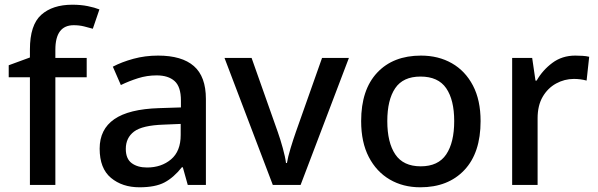

<svg xmlns="http://www.w3.org/2000/svg" viewBox="-20 -785 2538 815"><path d="M348 -457H215V0H107V-457H17V-508L107 -541V-575Q107 -679 155 -722Q203 -765 287 -765Q323 -765 352.5 -759Q382 -753 402 -745L374 -663Q357 -668 336.5 -673Q316 -678 293 -678Q215 -678 215 -574V-539H348Z M651 -549Q752 -549 803 -504.5Q854 -460 854 -365V0H777L756 -75H752Q717 -31 678 -10.5Q639 10 572 10Q499 10 451 -30Q403 -70 403 -154Q403 -236 465 -279Q527 -322 655 -326L748 -329V-358Q748 -417 721 -441Q694 -465 645 -465Q604 -465 566 -453Q528 -441 493 -424L459 -502Q497 -522 546.5 -535.5Q596 -549 651 -549ZM675 -256Q584 -253 549 -226.5Q514 -200 514 -153Q514 -111 539 -92.5Q564 -74 604 -74Q665 -74 706 -108.5Q747 -143 747 -212V-259Z M1138 0 933 -539H1048L1159 -225Q1170 -194 1180.5 -156Q1191 -118 1194 -93H1198Q1202 -118 1213.5 -156Q1225 -194 1236 -225L1347 -539H1461L1256 0Z M2020 -271Q2020 -136 1951 -63Q1882 10 1764 10Q1691 10 1634.5 -23Q1578 -56 1545.5 -118.5Q1513 -181 1513 -271Q1513 -404 1581 -476.5Q1649 -549 1767 -549Q1841 -549 1898 -516.5Q1955 -484 1987.5 -422Q2020 -360 2020 -271ZM1624 -271Q1624 -180 1658 -129.5Q1692 -79 1766 -79Q1840 -79 1874 -129.5Q1908 -180 1908 -271Q1908 -361 1874 -410.5Q1840 -460 1765 -460Q1691 -460 1657.5 -410.5Q1624 -361 1624 -271Z M2422 -549Q2436 -549 2452.5 -548Q2469 -547 2481 -544L2470 -443Q2444 -450 2416 -450Q2376 -450 2340.5 -430.5Q2305 -411 2283.5 -374Q2262 -337 2262 -283V0H2154V-539H2239L2253 -443H2258Q2283 -487 2324.5 -518Q2366 -549 2422 -549Z"/></svg>

Font: Noto Kufi Arabic Medium
Style: Regular
Weight: 500
Designer: Monotype Design Team, David Williams, Khaled Hosny
Foundry: Google LLC
Version: Version 2.109; ttfautohint (v1.8.4.7-5d5b)